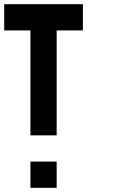

<svg xmlns="http://www.w3.org/2000/svg" viewBox="-20 -645 540 915"><path d="M125 250V125H250V250ZM250 0H125V-500H0V-625H375V-500H250Z"/></svg>

Font: Tiny5
Style: Regular
Weight: 400
Designer: Stefan Schmidt
Foundry: Made with Bits'n'Picas by Kreative Software
Version: Version 1.002; ttfautohint (v1.8.4.7-5d5b)